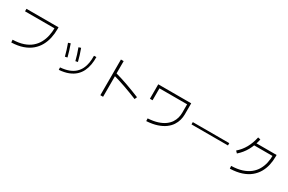

<svg xmlns="http://www.w3.org/2000/svg" viewBox="167 -2259 5667 3775"><g transform="rotate(30 3000.0 -371.0)"><path d="M212 23 207 -37Q345 -41 446 -75Q547 -109 616.5 -168Q686 -227 728.5 -305Q771 -383 790 -473Q809 -563 809 -660L825 -643H140V-700H868V-660Q868 -555 847 -457Q826 -359 779 -274Q732 -189 655.5 -124Q579 -59 469 -20.5Q359 18 212 23Z M1290 22 1287 -32Q1399 -41 1479.5 -71.5Q1560 -102 1613.5 -151.5Q1667 -201 1698 -265Q1729 -329 1741 -405Q1753 -481 1751 -564L1805 -566Q1807 -476 1792.5 -393Q1778 -310 1743.5 -238.5Q1709 -167 1649.5 -112Q1590 -57 1501 -22Q1412 13 1290 22ZM1265 -262Q1246 -332 1226 -398Q1206 -464 1181 -530L1233 -547Q1258 -477 1279 -409.5Q1300 -342 1317 -274ZM1487 -289Q1470 -357 1449.5 -422Q1429 -487 1403 -556L1454 -573Q1480 -504 1501 -436Q1522 -368 1539 -300Z M2309 45H2247V-765H2309ZM2891 -281 2868 -226Q2716 -288 2567.5 -340.5Q2419 -393 2271 -433L2286 -492Q2436 -451 2587 -397.5Q2738 -344 2891 -281Z M3283 35 3280 -25Q3409 -33 3501 -63Q3593 -93 3653.5 -137.5Q3714 -182 3749 -235.5Q3784 -289 3799 -346Q3814 -403 3814 -458V-653H3186V-382H3126V-710H3874V-458Q3874 -395 3856.5 -329.5Q3839 -264 3799 -203Q3759 -142 3691 -91.5Q3623 -41 3522.5 -7.5Q3422 26 3283 35Z M4914 -406V-354H4086V-406Z M5174 23 5169 -37Q5310 -41 5412 -74.5Q5514 -108 5584 -164.5Q5654 -221 5696.5 -295.5Q5739 -370 5757.5 -455Q5776 -540 5776 -630L5793 -613H5335V-670H5836V-630Q5836 -532 5815 -438.5Q5794 -345 5747 -263.5Q5700 -182 5623 -119Q5546 -56 5435 -19Q5324 18 5174 23ZM5145 -305 5103 -348Q5197 -429 5258 -537.5Q5319 -646 5349 -787L5407 -774Q5345 -477 5145 -305Z"/></g></svg>

Font: Murecho Thin Light
Style: Regular
Weight: 300
Version: Version 1.010